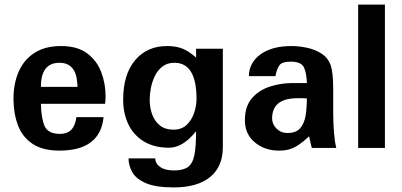

<svg xmlns="http://www.w3.org/2000/svg" viewBox="-20 -648 1762 841"><path d="M240.2 11.7Q166 11.7 121.6 -18.6Q77.1 -48.8 58.1 -100.6Q39.1 -152.3 39.1 -214.8Q39.1 -282.2 62 -334.5Q85 -386.7 131.3 -416.5Q177.7 -446.3 247.1 -446.3Q318.4 -446.3 360.8 -415Q403.3 -383.8 422.9 -333.5Q442.4 -283.2 442.4 -226.6Q442.4 -217.8 441.9 -209.5Q441.4 -201.2 440.4 -193.4H159.2Q160.2 -132.8 174.8 -97.2Q189.5 -61.5 243.2 -61.5Q305.7 -61.5 314.5 -134.8H433.6Q418.9 11.7 240.2 11.7ZM159.2 -267.6H319.3Q319.3 -272.5 319.3 -276.4Q319.3 -280.3 318.4 -284.2Q312.5 -373 240.2 -373Q159.2 -373 159.2 -267.6Z M741.2 172.9Q662.1 172.9 619.1 154.3Q576.2 135.7 559.6 106.4Q543 77.1 543 45.9H660.2Q660.2 68.4 681.6 83.5Q703.1 98.6 742.2 98.6Q782.2 98.6 803.2 83.5Q824.2 68.4 831.5 30.8Q838.9 -6.8 838.9 -73.2Q781.2 -1 720.7 -1Q655.3 -1 610.4 -28.3Q565.4 -55.7 542.5 -103Q519.5 -150.4 519.5 -210.9Q519.5 -322.3 571.8 -384.3Q624 -446.3 711.9 -446.3Q753.9 -446.3 782.7 -433.6Q811.5 -420.9 838.9 -395.5V-434.6H956.1V-3.9Q956.1 82 900.4 127.4Q844.7 172.9 741.2 172.9ZM739.3 -80.1Q776.4 -80.1 798.3 -101.6Q820.3 -123 830.6 -154.3Q840.8 -185.5 840.8 -214.8Q840.8 -373 744.1 -373Q712.9 -373 691.9 -356.9Q670.9 -340.8 658.7 -315.9Q646.5 -291 641.1 -263.2Q635.7 -235.4 635.7 -210.9Q635.7 -176.8 646.5 -147Q657.2 -117.2 680.2 -98.6Q703.1 -80.1 739.3 -80.1Z M1202.1 11.7Q1139.6 11.7 1096.2 -24.4Q1052.7 -60.5 1052.7 -121.1Q1052.7 -182.6 1084 -218.3Q1115.2 -253.9 1163.1 -269Q1210.9 -284.2 1259.8 -284.2H1324.2Q1323.2 -327.1 1311.5 -352.5Q1299.8 -377.9 1253.9 -377.9Q1214.8 -377.9 1203.6 -361.8Q1192.4 -345.7 1186.5 -314.5H1070.3Q1070.3 -372.1 1120.1 -409.2Q1169.9 -446.3 1256.8 -446.3Q1290 -446.3 1326.2 -438.5Q1362.3 -430.7 1390.6 -411.6Q1418.9 -392.6 1429.7 -358.4Q1439.5 -328.1 1439.5 -252.9V-156.2Q1439.5 -109.4 1442.9 -67.4Q1446.3 -25.4 1453.1 0H1345.7Q1343.8 -7.8 1339.8 -24.4Q1335.9 -41 1334 -50.8Q1307.6 -26.4 1287.6 -13.2Q1267.6 0 1248 5.9Q1228.5 11.7 1202.1 11.7ZM1239.3 -65.4Q1277.3 -65.4 1295.4 -86.9Q1313.5 -108.4 1318.8 -143.1Q1324.2 -177.7 1324.2 -216.8Q1315.4 -217.8 1305.2 -217.8Q1294.9 -217.8 1283.2 -217.8Q1171.9 -217.8 1171.9 -128.9Q1171.9 -103.5 1191.4 -84.5Q1210.9 -65.4 1239.3 -65.4Z M1548.8 0V-627.9H1666V0Z"/></svg>

Font: Padauk Book
Style: Bold
Weight: 700
Designer: Debbi Hosken, Becca Hirsbrunner Spalinger
Foundry: SIL International
Version: Version 5.000